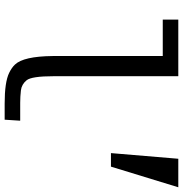

<svg xmlns="http://www.w3.org/2000/svg" viewBox="0 -804 804 845"><g transform="rotate(90 402.5 -382.0)"><path d="M66.9 0ZM507.3 0H436.5Q342.3 0 301.8 -19.5Q278.3 -30.8 264.6 -45.4Q228.5 -83 227.1 -211.4V-695.8H66.9V-764.2H315.9V-215.8Q315.9 -118.7 333.7 -96.7Q351.6 -74.7 378.4 -71.5Q405.3 -68.4 433.1 -68.4H511.7ZM654.3 -467.8 679.2 -764.2H804.7L713.9 -467.8Z"/></g></svg>

Font: Oxygen Mono
Style: Regular
Weight: 400
Designer: Vernon Adams
Foundry: Vernon Adams
Version: Version 0.201; ttfautohint (v0.8) -r 50 -G 200 -x